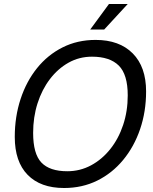

<svg xmlns="http://www.w3.org/2000/svg" viewBox="-20 -926 768 962"><path d="M301 16Q183 16 118.5 -50Q54 -116 54 -240Q54 -341 83 -429.5Q112 -518 165.5 -584.5Q219 -651 293.5 -688.5Q368 -726 459 -726Q578 -726 645 -658.5Q712 -591 712 -468Q712 -367 682 -279Q652 -191 597 -124.5Q542 -58 467 -21Q392 16 301 16ZM317 -68Q381 -68 436 -97.5Q491 -127 532.5 -179Q574 -231 597 -300Q620 -369 620 -448Q620 -553 575 -597.5Q530 -642 441 -642Q377 -642 323.5 -612Q270 -582 230 -529.5Q190 -477 168 -408Q146 -339 146 -260Q146 -155 187.5 -111.5Q229 -68 317 -68ZM432 -778 526 -906H620L502 -778Z"/></svg>

Font: Geist
Style: Italic
Weight: 400
Italic angle: -12°
Designer: Basement.studio, Andrés Briganti, Mateo Zaragoza
Foundry: Basement.studio, Vercel, Andrés Briganti, Guido Ferreyra, Mateo Zaragoza
Version: Version 1.500